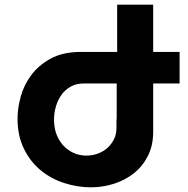

<svg xmlns="http://www.w3.org/2000/svg" viewBox="-20 -793 803 821"><path d="M748 -436H635V-230Q635 -171 612.5 -126.5Q590 -82 553 -52.5Q516 -23 468 -7.5Q420 8 369 8Q312 8 255.5 -10Q199 -28 154.5 -64.5Q110 -101 82.5 -156.5Q55 -212 55 -286Q55 -330 68.5 -379.5Q82 -429 113 -471Q144 -513 195 -541.5Q246 -570 321 -571H481V-773H635V-571H748ZM478 -273Q478 -282 479 -292V-436H338Q306 -436 282 -422.5Q258 -409 242.5 -387Q227 -365 219 -337.5Q211 -310 211 -282Q211 -242 224 -212.5Q237 -183 258 -163.5Q279 -144 305 -135Q331 -126 358 -128Q381 -129 403 -138Q425 -147 441.5 -162.5Q458 -178 468 -199Q478 -220 478 -246Z"/></svg>

Font: Montserrat_am3
Style: Bold
Weight: 700
Designer: Julieta Ulanovsky
Foundry: Julieta Ulanovsky. Armenina letters added by Vahan Hovhannisyan
Version: Version 2.001